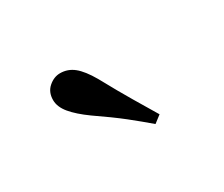

<svg xmlns="http://www.w3.org/2000/svg" viewBox="-54 -979 555 475"><g transform="rotate(-30 223.5 -741.5)"><path d="M302.4 -643.7 281.7 -627.8Q256.3 -649.6 227.4 -672.6Q198.4 -695.5 154.1 -725.9Q123.9 -747.6 107.8 -766.9Q91.8 -786.2 91.8 -805.7Q91.8 -828.4 107 -841.6Q122.2 -854.8 139.8 -854.8Q161.7 -854.8 179 -840.9Q196.3 -826.9 214.5 -795.4Q242.6 -743.9 263.3 -709.2Q284 -674.4 302.4 -643.7Z"/></g></svg>

Font: Noto Serif KR ExtraLight
Style: Regular
Weight: 200
Designer: Ryoko NISHIZUKA 西塚涼子 (kana & ideographs); Frank Grießhammer (Latin, Greek & Cyrillic); Wenlong ZHANG 张文龙 (bopomofo); San
Foundry: Adobe
Version: Version 2.002-H1;hotconv 1.1.0;makeotfexe 2.6.0